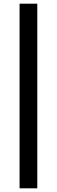

<svg xmlns="http://www.w3.org/2000/svg" viewBox="-20 -770 308 1040"><path d="M86 250V-750H182V250Z"/></svg>

Font: hySource Sans Pro
Style: Bold
Weight: 700
Designer: Paul D. Hunt
Foundry: Adobe Systems Incorporated
Version: Version 2.021;PS 2.000;hotconv 1.0.86;makeotf.lib2.5.63406